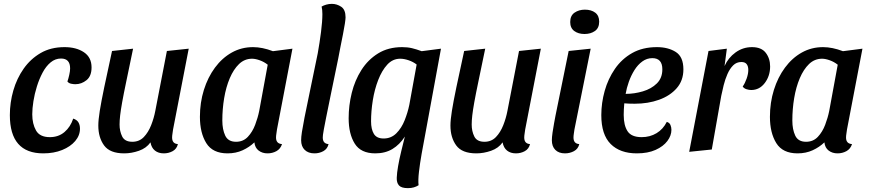

<svg xmlns="http://www.w3.org/2000/svg" viewBox="-20 -774 4502 994"><path d="M204 20Q31 20 31 -178Q31 -243 49 -305.5Q67 -368 102.5 -418.5Q138 -469 190.5 -499.5Q243 -530 314 -530Q375 -530 414.5 -503.5Q454 -477 454 -425Q454 -380 428 -359Q402 -338 370 -338Q361 -338 348.5 -340.5Q336 -343 329 -352Q334 -366 338.5 -386Q343 -406 343 -420Q343 -471 296 -471Q266 -471 242 -451Q218 -431 200.5 -398Q183 -365 171 -326.5Q159 -288 153 -250Q147 -212 147 -182Q147 -133 166.5 -98.5Q186 -64 238 -64Q283 -64 314 -90.5Q345 -117 359 -160Q378 -154 386 -140.5Q394 -127 394 -108Q394 -73 369.5 -44Q345 -15 302 2.5Q259 20 204 20Z M623 20Q549 20 519 -21Q489 -62 489 -124Q489 -153 496.5 -200Q504 -247 519.5 -321.5Q535 -396 560 -510L669 -522Q648 -420 634 -353.5Q620 -287 612.5 -245Q605 -203 602 -176.5Q599 -150 599 -129Q599 -95 612.5 -67.5Q626 -40 665 -40Q701 -40 724.5 -64.5Q748 -89 762.5 -126Q777 -163 784 -200L844 -510L957 -522L876 -104Q875 -95 873 -83Q871 -71 871 -62Q871 -30 901 -28Q895 -3 874 8.5Q853 20 828 20Q800 20 782 5.5Q764 -9 759 -37Q738 -7 699.5 6.5Q661 20 623 20Z M1158 20Q1081 20 1048 -33Q1015 -86 1015 -169Q1015 -243 1035.5 -308.5Q1056 -374 1093 -424Q1130 -474 1180 -502Q1230 -530 1290 -530Q1338 -530 1393 -509L1494 -522L1414 -104Q1413 -95 1411 -83Q1409 -71 1409 -62Q1409 -30 1440 -28Q1432 -3 1411 8.5Q1390 20 1365 20Q1338 20 1319 5.5Q1300 -9 1297 -37Q1271 -12 1236 4Q1201 20 1158 20ZM1202 -40Q1239 -40 1263 -65.5Q1287 -91 1301 -128Q1315 -165 1322 -200L1366 -439Q1347 -454 1324.5 -462Q1302 -470 1285 -470Q1246 -470 1217.5 -442.5Q1189 -415 1169.5 -369Q1150 -323 1140.5 -266Q1131 -209 1131 -150Q1131 -104 1146 -72Q1161 -40 1202 -40Z M1608 20Q1576 20 1557.5 2Q1539 -16 1539 -48Q1539 -64 1543 -90.5Q1547 -117 1556.5 -165.5Q1566 -214 1583 -294.5Q1600 -375 1625 -498Q1635 -554 1642 -609Q1649 -664 1649 -701Q1649 -724 1645 -740Q1655 -746 1669 -750Q1683 -754 1698 -754Q1724 -754 1746.5 -739Q1769 -724 1769 -684Q1769 -676 1765.5 -652Q1762 -628 1755.5 -596Q1749 -564 1742.5 -531Q1736 -498 1731 -471Q1707 -355 1692 -281.5Q1677 -208 1668.5 -166Q1660 -124 1656.5 -104Q1653 -84 1652 -76Q1651 -68 1651 -62Q1651 -30 1681 -28Q1675 -3 1654 8.5Q1633 20 1608 20Z M1923 20Q1848 20 1816.5 -30.5Q1785 -81 1785 -162Q1785 -228 1801 -293Q1817 -358 1851 -411.5Q1885 -465 1937.5 -497.5Q1990 -530 2062 -530Q2090 -530 2113 -524.5Q2136 -519 2163 -509L2263 -522L2181 -76Q2172 -29 2163 21.5Q2154 72 2149 115.5Q2144 159 2147 185Q2136 192 2122.5 196Q2109 200 2092 200Q2058 200 2045.5 186Q2033 172 2034 146Q2035 120 2041 86Q2047 51 2057.5 8Q2068 -35 2076 -67Q2049 -25 2011.5 -2.5Q1974 20 1923 20ZM1966 -57Q2005 -57 2032 -84Q2059 -111 2075 -151.5Q2091 -192 2099 -231L2137 -440Q2119 -454 2095.5 -462Q2072 -470 2052 -470Q2013 -470 1985 -439.5Q1957 -409 1938 -360Q1919 -311 1910 -254.5Q1901 -198 1901 -146Q1901 -105 1915.5 -81Q1930 -57 1966 -57Z M2446 20Q2372 20 2342 -21Q2312 -62 2312 -124Q2312 -153 2319.5 -200Q2327 -247 2342.5 -321.5Q2358 -396 2383 -510L2492 -522Q2471 -420 2457 -353.5Q2443 -287 2435.5 -245Q2428 -203 2425 -176.5Q2422 -150 2422 -129Q2422 -95 2435.5 -67.5Q2449 -40 2488 -40Q2524 -40 2547.5 -64.5Q2571 -89 2585.5 -126Q2600 -163 2607 -200L2667 -510L2780 -522L2699 -104Q2698 -95 2696 -83Q2694 -71 2694 -62Q2694 -30 2724 -28Q2718 -3 2697 8.5Q2676 20 2651 20Q2623 20 2605 5.5Q2587 -9 2582 -37Q2561 -7 2522.5 6.5Q2484 20 2446 20Z M3006 -598Q2974 -598 2953 -613.5Q2932 -629 2932 -660Q2932 -693 2954.5 -708.5Q2977 -724 3008 -724Q3041 -724 3061.5 -708.5Q3082 -693 3082 -662Q3082 -629 3060 -613.5Q3038 -598 3006 -598ZM2905 20Q2873 20 2855 2Q2837 -16 2837 -48Q2837 -63 2840.5 -87.5Q2844 -112 2848.5 -136Q2853 -160 2856 -176L2924 -510L3038 -522L2954 -104Q2953 -96 2951 -83.5Q2949 -71 2949 -62Q2949 -30 2979 -28Q2973 -3 2951.5 8.5Q2930 20 2905 20Z M3277 20Q3190 20 3141.5 -28.5Q3093 -77 3093 -178Q3093 -241 3110.5 -303.5Q3128 -366 3163.5 -417.5Q3199 -469 3253 -499.5Q3307 -530 3381 -530Q3439 -530 3478.5 -505Q3518 -480 3518 -415Q3518 -357 3483.5 -317.5Q3449 -278 3392 -257.5Q3335 -237 3266 -237Q3253 -237 3237.5 -237.5Q3222 -238 3212 -239Q3209 -206 3209 -179Q3209 -125 3229 -94.5Q3249 -64 3302 -64Q3345 -64 3379 -84.5Q3413 -105 3432 -143Q3446 -139 3451 -127Q3456 -115 3456 -102Q3456 -72 3435 -44Q3414 -16 3374 2Q3334 20 3277 20ZM3219 -288Q3264 -288 3308 -301Q3352 -314 3380.5 -342Q3409 -370 3409 -415Q3409 -473 3357 -473Q3329 -473 3305.5 -456Q3282 -439 3264.5 -411Q3247 -383 3235.5 -350.5Q3224 -318 3219 -288Z M3548 12 3648 -510 3743 -522 3731 -432Q3750 -475 3788 -502.5Q3826 -530 3873 -530Q3922 -530 3944.5 -500.5Q3967 -471 3967 -430Q3967 -381 3939.5 -344.5Q3912 -308 3869 -308Q3858 -308 3845 -312Q3832 -316 3825 -326Q3837 -343 3845.5 -367.5Q3854 -392 3854 -412Q3854 -431 3845.5 -442Q3837 -453 3818 -453Q3793 -453 3775.5 -435.5Q3758 -418 3746 -390.5Q3734 -363 3726.5 -333Q3719 -303 3714 -278L3665 0Z M4109 20Q4032 20 3999 -33Q3966 -86 3966 -169Q3966 -243 3986.5 -308.5Q4007 -374 4044 -424Q4081 -474 4131 -502Q4181 -530 4241 -530Q4289 -530 4344 -509L4445 -522L4365 -104Q4364 -95 4362 -83Q4360 -71 4360 -62Q4360 -30 4391 -28Q4383 -3 4362 8.5Q4341 20 4316 20Q4289 20 4270 5.5Q4251 -9 4248 -37Q4222 -12 4187 4Q4152 20 4109 20ZM4153 -40Q4190 -40 4214 -65.5Q4238 -91 4252 -128Q4266 -165 4273 -200L4317 -439Q4298 -454 4275.5 -462Q4253 -470 4236 -470Q4197 -470 4168.5 -442.5Q4140 -415 4120.5 -369Q4101 -323 4091.5 -266Q4082 -209 4082 -150Q4082 -104 4097 -72Q4112 -40 4153 -40Z"/></svg>

Font: Sansita Swashed
Style: Regular
Weight: 400
Designer: Pablo Cosgaya
Foundry: Omnibus-Type
Version: Version 1.003; ttfautohint (v1.8.3)